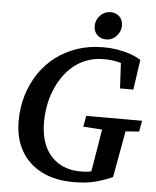

<svg xmlns="http://www.w3.org/2000/svg" viewBox="-59 -910 792 976"><g transform="rotate(5 337.5 -422.5)"><path d="M48 -269Q48 -340 67 -402Q86 -464 120.5 -515Q155 -566 204 -603Q253 -640 313.5 -660Q374 -680 443 -680Q484 -680 519.5 -674Q555 -668 584.5 -657.5Q614 -647 637 -632L615 -479H547L539 -628L594 -583Q568 -601 532.5 -610.5Q497 -620 451 -620Q401 -620 358.5 -602.5Q316 -585 282.5 -552.5Q249 -520 225.5 -476.5Q202 -433 189.5 -382Q177 -331 177 -276Q177 -200 202.5 -148Q228 -96 274.5 -68.5Q321 -41 384 -41Q418 -41 445 -47.5Q472 -54 502 -64L434 -21L446 -91Q456 -149 465.5 -208Q475 -267 484 -325H605L551 -27Q514 -10 466.5 3Q419 16 354 16Q258 16 190 -18.5Q122 -53 85 -117Q48 -181 48 -269ZM378 -269 388 -325H673L663 -269L553 -261H502ZM454 -721Q427 -721 409 -738.5Q391 -756 391 -784Q391 -815 413 -838Q435 -861 466 -861Q494 -861 511.5 -843.5Q529 -826 529 -798Q529 -768 507.5 -744.5Q486 -721 454 -721Z"/></g></svg>

Font: Source Serif 4 SemiBold
Style: Italic
Weight: 600
Italic angle: -12°
Designer: Frank Grießhammer
Foundry: Adobe Systems Incorporated
Version: Version 4.004;hotconv 1.0.116;makeotfexe 2.5.65601